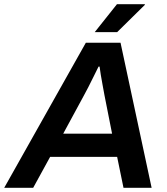

<svg xmlns="http://www.w3.org/2000/svg" viewBox="-60 -888 789 908"><path d="M-40 0 346 -686H510L657 0H524L494 -146H177L97 0ZM239 -256H470L434 -438Q430 -462 425 -487Q420 -512 416.5 -535Q413 -558 411 -573H406Q396 -553 383 -526.5Q370 -500 357.5 -475.5Q345 -451 336 -435ZM388 -736 493 -868H625V-865L494 -736Z"/></svg>

Font: Archivo Variable SemiBold
Style: Italic
Weight: 600
Italic angle: -10°
Designer: Hector Gatti
Foundry: Omnibus-Type
Version: Version 2.001